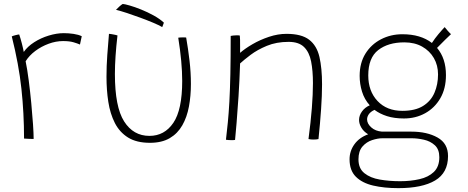

<svg xmlns="http://www.w3.org/2000/svg" viewBox="-20 -701 2362 970"><path d="M100 -438.5Q119 -466 152.5 -487.5Q186 -509 226 -521.2Q266 -533.5 302.5 -533.5Q326.5 -533.5 351.8 -529.8Q377 -526 393 -518L384 -476Q371.5 -481.5 351.2 -487.5Q331 -493.5 298.5 -493.5Q262.5 -493.5 225.8 -480Q189 -466.5 158.2 -443.5Q127.5 -420.5 109.5 -391.5Q118 -350.5 125.2 -294.2Q132.5 -238 138 -179.8Q143.5 -121.5 146.8 -73Q150 -24.5 150 1Q142.5 1 126.8 0.5Q111 0 101.5 -1Q101.5 -129 88.2 -252.5Q75 -376 39.5 -517Q43.5 -519.5 57 -523Q70.5 -526.5 77 -527Q83.5 -508 90.5 -481Q97.5 -454 100 -438.5Z M880.5 -510.5Q883 -511 888.2 -511.5Q893.5 -512 899.5 -512Q905 -512 911.2 -512Q917.5 -512 920.5 -511.5Q930.5 -454.5 937.5 -394.5Q944.5 -334.5 944.5 -276.5Q944.5 -216.5 934.5 -162.8Q924.5 -109 901 -67.8Q877.5 -26.5 837.5 -3Q797.5 20.5 737.5 20.5Q670 20.5 627 -6.2Q584 -33 560.2 -79.8Q536.5 -126.5 527.2 -186.5Q518 -246.5 518 -313Q518 -367 522 -422.5Q526 -478 530.5 -530Q534.5 -530 540.8 -529Q547 -528 552 -527Q557.5 -526 563 -524.8Q568.5 -523.5 573.5 -522Q567 -466.5 563.8 -418Q560.5 -369.5 560.5 -327Q560.5 -161 607 -87.8Q653.5 -14.5 735 -14.5Q811 -14.5 855.8 -80.5Q900.5 -146.5 900.5 -292Q900.5 -385.5 880.5 -510.5ZM600 -681Q610 -680.5 635.2 -673.2Q660.5 -666 692.8 -653Q725 -640 756 -623Q787 -606 808 -586.5Q807.5 -584.5 804 -575.5Q800.5 -566.5 799.5 -564Q783 -574 753.8 -586.2Q724.5 -598.5 690 -611.2Q655.5 -624 622.8 -634.8Q590 -645.5 566 -651.5Q573 -659 583.2 -668.2Q593.5 -677.5 600 -681Z M1167.5 6Q1163.5 6.5 1158.8 6.8Q1154 7 1149.5 7Q1142.5 7 1135 6.5Q1127.5 6 1121.5 5Q1126.5 -37 1131 -82.5Q1135.5 -128 1138.8 -186.8Q1142 -245.5 1143.8 -326.2Q1145.5 -407 1145.5 -519.5Q1151 -520.5 1158 -521.5Q1165 -522.5 1174 -522.5Q1178 -522.5 1183 -522.5Q1188 -522.5 1191.5 -521.5Q1192.5 -515.5 1192.8 -500Q1193 -484.5 1193 -466.2Q1193 -448 1193 -434Q1217.5 -455.5 1255.8 -477.8Q1294 -500 1339 -515Q1384 -530 1427.5 -530Q1503.5 -530 1542 -500.2Q1580.5 -470.5 1593.8 -413.5Q1607 -356.5 1607 -274.5Q1607 -219 1602.2 -149.8Q1597.5 -80.5 1589 1.5Q1580.5 4 1563.5 4Q1557.5 4 1551.2 3.5Q1545 3 1538.5 1.5Q1550 -84.5 1555.5 -155Q1561 -225.5 1561 -281Q1561 -343.5 1551.8 -390.5Q1542.5 -437.5 1516 -463.5Q1489.5 -489.5 1438 -489.5Q1376.5 -489.5 1328.2 -469.5Q1280 -449.5 1246 -423.8Q1212 -398 1193 -380.5Q1190 -291 1185 -213.8Q1180 -136.5 1175.2 -79.5Q1170.5 -22.5 1167.5 6Z M2020.5 -102.5Q1972 -102.5 1935.2 -114.2Q1898.5 -126 1872 -146Q1852 -136.5 1843.2 -123.8Q1834.5 -111 1834.5 -98Q1834.5 -76.5 1855.5 -57.5Q1876.5 -38.5 1910 -36Q1914.5 -36 1919 -36H2058Q2137.5 -36 2190.5 -6.2Q2243.5 23.5 2243.5 87.5Q2243.5 172 2178.2 210.8Q2113 249.5 1992.5 249.5Q1921 249.5 1865.2 236.5Q1809.5 223.5 1777.8 191.8Q1746 160 1746 104Q1746 62 1770.5 28Q1795 -6 1840 -22.5Q1817.5 -36 1805.8 -55.8Q1794 -75.5 1794 -95Q1794 -117.5 1808.8 -138Q1823.5 -158.5 1848 -169Q1821 -199 1809 -238Q1797 -277 1797 -317.5Q1797 -383 1826.2 -430Q1855.5 -477 1904.8 -502.5Q1954 -528 2013 -528Q2105 -528 2162 -484Q2177 -507 2195 -528.5Q2213 -550 2226.5 -564Q2230.5 -558.5 2242.2 -545.2Q2254 -532 2258.5 -528.5Q2251 -522 2228.8 -500Q2206.5 -478 2188 -459Q2233 -406 2233 -321.5Q2233 -253.5 2204.5 -204.5Q2176 -155.5 2128 -129Q2080 -102.5 2020.5 -102.5ZM2012.5 -141Q2078 -141 2117.5 -165.8Q2157 -190.5 2175 -232.5Q2193 -274.5 2193 -325Q2193 -371 2172 -407.5Q2151 -444 2112.8 -465.5Q2074.5 -487 2022.5 -487Q1941 -487 1890.8 -448Q1840.5 -409 1840.5 -320Q1840.5 -240.5 1887.2 -190.8Q1934 -141 2012.5 -141ZM2001.5 214.5Q2054 214.5 2099.2 204.2Q2144.5 194 2172 167.5Q2199.5 141 2199.5 93.5Q2199.5 53.5 2176.8 32.8Q2154 12 2121.5 4.8Q2089 -2.5 2060 -2.5H1912Q1888.5 -2.5 1860 6.8Q1831.5 16 1811.2 39.2Q1791 62.5 1791 104Q1791 150 1821 174Q1851 198 1899 206.2Q1947 214.5 2001.5 214.5Z"/></svg>

Font: Grandstander Thin
Style: Regular
Weight: 100
Designer: Tyler Finck
Foundry: Etcetera Type Co
Version: Version 1.200; ttfautohint (v1.8.3)